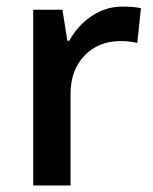

<svg xmlns="http://www.w3.org/2000/svg" viewBox="-20 -570 471 590"><path d="M356 -549.8Q390.6 -549.8 413.1 -544.9L401.9 -438Q377.4 -443.8 351.1 -443.8Q282.2 -443.8 239.5 -398.9Q196.8 -354 196.8 -282.2V0H82V-540H171.9L187 -444.8H192.9Q219.7 -493.2 262.9 -521.5Q306.2 -549.8 356 -549.8Z"/></svg>

Font: f2_56222          
Style: Regular
Weight: 600
Foundry: Ascender Corporation
Version: Version 1.10